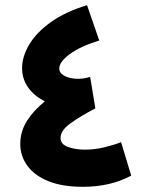

<svg xmlns="http://www.w3.org/2000/svg" viewBox="-20 -713 583 739"><path d="M446 -166 485 -37Q405 6 299 6Q219 6 165.5 -16Q112 -38 85 -75.5Q58 -113 58 -159Q58 -207 84 -248Q110 -289 153 -323Q112 -343 88.5 -376Q65 -409 65 -451Q65 -495 92.5 -541.5Q120 -588 176 -628Q232 -668 315 -693L362 -557Q290 -535 249 -505Q208 -475 208 -449Q208 -433 225.5 -422.5Q243 -412 270.5 -410Q298 -408 327 -417L347 -296Q290 -266 251.5 -238.5Q213 -211 213 -182Q213 -158 241.5 -147.5Q270 -137 307 -137Q345 -137 383.5 -146.5Q422 -156 446 -166Z"/></svg>

Font: Noto Sans Arabic SemCond ExtBd
Style: Regular
Weight: 800
Width: 4
Designer: Monotype Design Team, Nadine Chahine, Nizar Qandah and Khaled Hosny
Foundry: Monotype Imaging Inc.
Version: Version 2.012; ttfautohint (v1.8.4.7-5d5b)